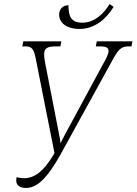

<svg xmlns="http://www.w3.org/2000/svg" viewBox="-20 -918 674 948"><path d="M372 -775C450 -775 506 -827 541 -884L521 -898C493 -851 447 -806 386 -806C332 -806 318 -836 318 -892C288 -892 272 -871 272 -846C272 -804 311 -775 372 -775ZM108 10C162 10 212 -35 281 -159L543 -635C568 -679 584 -689 615 -689H629L634 -714H458L453 -689H474C505 -689 516 -682 516 -666C516 -652 505 -629 488 -600L303 -258C294 -240 287 -228 279 -211C277 -227 275 -240 271 -258L204 -602C201 -617 198 -635 198 -650C198 -671 204 -689 253 -689H278L283 -714H95L90 -689H105C137 -689 147 -675 155 -636L249 -162L240 -147C195 -73 151 -38 98 -38C87 -38 75 -40 62 -43C61 -38 60 -32 60 -27C60 -2 79 10 108 10Z"/></svg>

Font: Noto Serif Condensed ExtraLight
Style: Italic
Weight: 200
Width: 3
Italic angle: -12°
Designer: Monotype Design Team
Foundry: Monotype Imaging Inc.
Version: Version 2.013